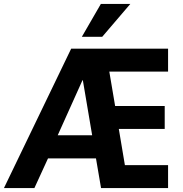

<svg xmlns="http://www.w3.org/2000/svg" viewBox="-54 -951 926 971"><path d="M-34 0 306 -705H796V-589H451L492 -629L535 -375L476 -415H779V-299H501L540 -340L585 -72L528 -116H796V0H457L423 -199L467 -150H157L209 -194L120 0ZM363 -545 224 -236 223 -267H445L418 -232L365 -545ZM360 -765 456 -931H605L463 -765Z"/></svg>

Font: Nunito Sans 10pt Condensed ExtraBold
Style: Regular
Weight: 800
Width: 3
Designer: Vernon Adams
Foundry: Vernon Adams
Version: Version 3.101;gftools[0.9.27]